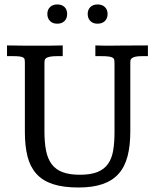

<svg xmlns="http://www.w3.org/2000/svg" viewBox="-20 -835 700 867"><path d="M420.9 -814.9Q441.4 -814.9 453.6 -803.2Q465.8 -791.5 465.8 -771.5Q465.8 -752 453.6 -740Q441.4 -728 420.4 -728Q399.9 -728 387.9 -740.2Q376 -752.4 376 -772Q376 -791.5 388.2 -803.2Q400.4 -814.9 420.9 -814.9ZM238.8 -814.9Q259.3 -814.9 271.2 -803.5Q283.2 -792 283.2 -771.5Q283.2 -752 271.2 -740Q259.3 -728 238.3 -728Q217.8 -728 205.8 -740.2Q193.8 -752.4 193.8 -772Q193.8 -791.5 206.1 -803.2Q218.3 -814.9 238.8 -814.9ZM11.7 -629.9Q45.4 -628.9 83.7 -628.9Q122.1 -628.9 157.7 -628.9Q184.1 -628.9 209.5 -628.9Q234.9 -628.9 263.2 -629.9V-581.5H240.2Q218.3 -581.5 206.1 -579.1Q193.8 -576.7 188.2 -572.5Q182.6 -568.4 181.6 -562.7Q180.7 -557.1 180.7 -550.8V-241.7Q180.7 -190.9 188.2 -153.8Q195.8 -116.7 214.1 -92.8Q232.4 -68.8 263.2 -57.4Q293.9 -45.9 340.3 -45.9Q390.1 -45.9 420.9 -58.6Q451.7 -71.3 468.5 -95.9Q485.4 -120.6 491.2 -156.2Q497.1 -191.9 497.1 -237.8V-548.3Q497.1 -557.6 496.1 -564Q495.1 -570.3 489.3 -574.2Q483.4 -578.1 470.7 -579.8Q458 -581.5 434.1 -581.5H410.6V-629.9Q427.7 -628.9 448.5 -628.9Q469.2 -628.9 490.2 -628.9Q504.9 -628.9 517.6 -629.2Q530.3 -629.4 547.1 -629.4Q564 -629.4 587.6 -629.6Q611.3 -629.9 647.9 -629.9V-581.5H623Q602.1 -581.5 591.1 -578.9Q580.1 -576.2 575 -571.8Q569.8 -567.4 569.1 -562Q568.4 -556.6 568.4 -550.8V-240.7Q568.4 -176.8 555.9 -129.2Q543.5 -81.5 515.6 -50.3Q487.8 -19 443.1 -3.7Q398.4 11.7 334.5 11.7Q264.6 11.7 218 -3.9Q171.4 -19.5 143.6 -51Q115.7 -82.5 104 -129.4Q92.3 -176.3 92.3 -239.3V-553.7Q92.3 -561.5 91.3 -566.7Q90.3 -571.8 85 -575.2Q79.6 -578.6 68.1 -580.1Q56.6 -581.5 36.1 -581.5H11.7Z"/></svg>

Font: Kameron
Style: Regular
Weight: 400
Version: Version 1.000